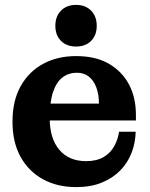

<svg xmlns="http://www.w3.org/2000/svg" viewBox="-20 -753 611 784"><path d="M291 11Q214 11 155.5 -21Q97 -53 64 -112.5Q31 -172 31 -256Q31 -341 64 -400.5Q97 -460 155.5 -492Q214 -524 291 -524L294 -456Q261 -456 236 -437.5Q211 -419 197 -378.5Q183 -338 183 -270Q183 -188 222 -141.5Q261 -95 332 -95Q375 -95 403.5 -112Q432 -129 447 -157Q462 -185 466 -215H534Q533 -170 517.5 -129.5Q502 -89 471.5 -57.5Q441 -26 396 -7.5Q351 11 291 11ZM107 -261V-330H384L535 -284V-261ZM384 -330Q384 -367 373.5 -395.5Q363 -424 343 -440Q323 -456 294 -456L291 -524Q370 -524 424 -493Q478 -462 506.5 -408.5Q535 -355 535 -284ZM291 -563Q252 -563 229 -586Q206 -609 206 -648Q206 -686 229 -709.5Q252 -733 291 -733Q329 -733 352 -709.5Q375 -686 375 -648Q375 -609 352 -586Q329 -563 291 -563Z"/></svg>

Font: Montagu Slab 144pt SemiBold
Style: Regular
Weight: 600
Version: Version 1.000